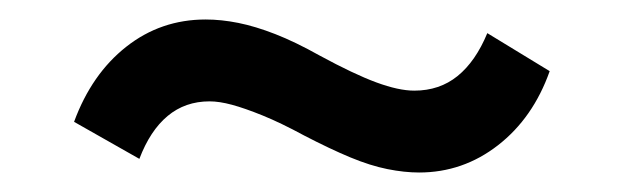

<svg xmlns="http://www.w3.org/2000/svg" viewBox="-20 -386 640 197"><path d="M410 -209Q395 -209 377.5 -212.5Q360 -216 339.5 -224.5Q319 -233 292 -247Q268 -260 249.5 -267.5Q231 -275 218 -278.5Q205 -282 195 -282Q170 -282 152 -267Q134 -252 123 -223L56 -261Q74 -310 109.5 -338Q145 -366 191 -366Q207 -366 224.5 -362.5Q242 -359 262.5 -351Q283 -343 308 -329Q343 -310 366 -301.5Q389 -293 405 -293Q431 -293 449.5 -308Q468 -323 480 -352L544 -313Q527 -265 491 -237Q455 -209 410 -209Z"/></svg>

Font: Nunito Sans 12pt ExtraLight 12pt
Style: Bold
Weight: 700
Version: Version 3.101;gftools[0.9.27]